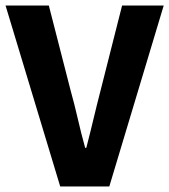

<svg xmlns="http://www.w3.org/2000/svg" viewBox="-27 -672 610 692"><path d="M190 0 -7 -652H149L227 -348Q242 -294 253.5 -243.5Q265 -193 280 -139H284Q298 -193 310 -243.5Q322 -294 336 -348L413 -652H563L367 0Z"/></svg>

Font: Font
Style: ¶
Weight: 700
Designer: Paul D. Hunt
Foundry: Adobe Systems Incorporated
Version: Version 3.000